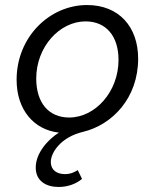

<svg xmlns="http://www.w3.org/2000/svg" viewBox="-20 -518 640 763"><path d="M213 225C251 225 283 212 306 193L289 158C273 168 258 174 239 174C207 174 182 159 182 125C182 89 221 27 310 6C426 -22 529 -128 529 -285C529 -411 453 -498 326 -498C177 -498 46 -371 46 -201C46 -80 116 -2 214 9C170 37 122 90 122 148C122 202 164 225 213 225ZM255 -51C173 -51 124 -110 124 -206C124 -332 217 -433 320 -433C402 -433 451 -374 451 -280C451 -153 358 -51 255 -51Z"/></svg>

Font: Source Code Variable
Style: Italic
Weight: 400
Italic angle: -11°
Monospace: yes
Designer: Paul D. Hunt, Teo Tuominen
Foundry: Adobe Systems Incorporated
Version: Version 1.005;PS 1.0;hotconv 16.6.54;makeotf.lib2.5.65590